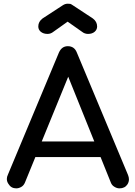

<svg xmlns="http://www.w3.org/2000/svg" viewBox="-20 -1035 743 1055"><path d="M69.3 0Q41 0 26.4 -24.4Q17.6 -37.1 17.6 -51.8Q17.6 -63.5 23.4 -75.2Q116.2 -298.8 303.7 -746.1Q319.3 -781.2 352.5 -781.2Q388.7 -781.2 402.3 -746.1Q496.1 -521.5 683.6 -73.2Q688.5 -60.5 688.5 -49.8Q688.5 -35.2 680.7 -22.5Q666 0 636.7 0Q622.1 0 608.4 -8.8Q594.7 -16.6 588.9 -32.2Q505.9 -237.3 340.8 -648.4Q347.7 -648.4 369.1 -648.4Q305.7 -494.1 117.2 -32.2Q110.4 -15.6 96.7 -7.8Q83 0 69.3 0ZM122.1 -171.9Q131.8 -193.4 162.1 -257.8Q259.8 -257.8 553.7 -257.8Q564.5 -236.3 593.8 -171.9Q475.6 -171.9 122.1 -171.9ZM241.2 -848.6Q218.8 -848.6 204.1 -860.4Q190.4 -872.1 190.4 -889.6Q190.4 -916 213.9 -933.6Q251 -958 326.2 -1006.8Q338.9 -1014.6 351.6 -1014.6Q360.4 -1014.6 366.2 -1013.7Q372.1 -1011.7 378.9 -1006.8Q416 -982.4 490.2 -933.6Q513.7 -916 513.7 -889.6Q513.7 -872.1 500 -860.4Q486.3 -848.6 463.9 -848.6Q454.1 -848.6 446.3 -851.6Q439.5 -853.5 430.7 -860.4Q404.3 -878.9 351.6 -916Q332 -902.3 273.4 -860.4Q258.8 -848.6 241.2 -848.6Z"/></svg>

Font: Abed
Style: Bold
Weight: 700
Designer: Johan Aakerlund
Version: Version 3.105